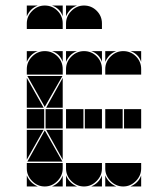

<svg xmlns="http://www.w3.org/2000/svg" viewBox="-20 -677 608 695"><path d="M284 -492Q311 -492 330 -473Q349 -454 349 -427V-407H219V-427Q219 -453 238.5 -472.5Q258 -492 284 -492ZM284 -657Q311 -657 330 -638Q349 -619 349 -592V-572H219V-592Q219 -618 238.5 -637.5Q258 -657 284 -657ZM142 -492Q169 -492 188 -473Q207 -454 207 -427V-407H77V-427Q77 -453 96.5 -472.5Q116 -492 142 -492ZM142 -657Q169 -657 188 -638Q207 -619 207 -592V-572H77V-592Q77 -618 96.5 -637.5Q116 -657 142 -657ZM426 -492Q453 -492 472 -473Q491 -454 491 -427V-407H361V-427Q361 -453 380.5 -472.5Q400 -492 426 -492ZM426 -2Q400 -2 380.5 -21.5Q361 -41 361 -67V-87H491V-67Q491 -41 471.5 -21.5Q452 -2 426 -2ZM142 -2Q116 -2 96.5 -21.5Q77 -41 77 -67V-87H207V-67Q207 -41 187.5 -21.5Q168 -2 142 -2ZM284 -2Q258 -2 238.5 -21.5Q219 -41 219 -67V-87H349V-67Q349 -41 329.5 -21.5Q310 -2 284 -2ZM79 -92 142 -205 206 -92ZM206 -402 142 -290 79 -402ZM282 -212H219V-282H282ZM424 -212H361V-282H424ZM140 -212H77V-282H140ZM349 -212H287V-282H349ZM491 -212H429V-282H491ZM207 -212H145V-282H207ZM77 -287V-395L138 -287ZM77 -207H138L77 -99ZM207 -287H147L207 -395ZM207 -207V-99L147 -207ZM219 -42Q231 -14 259 -2H219ZM77 -42Q89 -14 117 -2H77ZM361 -42Q373 -14 401 -2H361ZM361 -492H401Q387 -487 377 -477Q367 -467 361 -453ZM310 -2Q324 -8 334 -18Q344 -28 349 -42V-2ZM77 -492H117Q103 -487 93 -477Q83 -467 77 -453ZM168 -2Q182 -8 192 -18Q202 -28 207 -42V-2ZM219 -657H259Q245 -652 235 -642Q225 -632 219 -618ZM77 -657H117Q103 -652 93 -642Q83 -632 77 -618ZM219 -492H259Q245 -487 235 -477Q225 -467 219 -453ZM452 -2Q466 -8 476 -18Q486 -28 491 -42V-2ZM491 -492V-453Q481 -482 452 -492ZM349 -492V-453Q339 -482 310 -492ZM207 -492V-453Q197 -482 168 -492ZM207 -657V-618Q197 -647 168 -657Z"/></svg>

Font: CAT DyFa
Style: Regular
Weight: 400
Designer: Peter Wiegel
Foundry: Peter Wiegel
Version: Version 1.001; ttfautohint (v1.3)